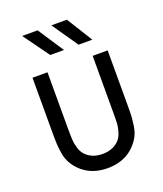

<svg xmlns="http://www.w3.org/2000/svg" viewBox="-127 -749 713 839"><g transform="rotate(-20 230.0 -329.5)"><path d="M210.9 -665H283.2L357.9 -544.9H293.9ZM75.2 -665H147L226.1 -544.9H162.1ZM55.2 -478H125V-222.2Q125 -183.1 126 -164.6Q127 -146 133.5 -124.3Q140.1 -102.5 153.8 -88.9Q182.6 -60.1 230 -60.1Q277.3 -60.1 306.2 -88.9Q319.8 -102.5 326.4 -124.3Q333 -146 334 -164.6Q335 -183.1 335 -222.2V-478H404.8V-222.2Q404.8 -188 403.8 -170.4Q402.8 -152.8 398.9 -127.2Q395 -101.6 384.8 -82Q374.5 -62.5 357.9 -44.9Q309.1 5.9 230 5.9Q150.9 5.9 102.1 -44.9Q85.4 -62.5 75.2 -82Q64.9 -101.6 61 -127.2Q57.1 -152.8 56.2 -170.4Q55.2 -188 55.2 -222.2Z"/></g></svg>

Font: Gidolinya
Style: Regular
Weight: 400
Version: Version 1.0.3